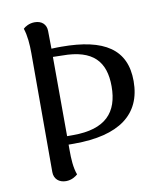

<svg xmlns="http://www.w3.org/2000/svg" viewBox="-81 -771 725 849"><g transform="rotate(-10 281.5 -346.0)"><path d="M229 -577C219 -577 200 -577 185 -576L184 -655C184 -686 163 -704 132 -704C107 -704 88 -692 80 -684C91 -651 94 -611 94 -572V-38C94 -7 116 12 147 12C173 12 191 -1 200 -9C188 -41 186 -81 186 -120V-145H212C413 -145 518 -222 518 -372C518 -514 423 -577 229 -577ZM213 -183H186L185 -539C200 -539 219 -538 227 -538C365 -538 418 -477 418 -366C418 -249 359 -183 213 -183Z"/></g></svg>

Font: Arima Koshi Medium
Style: Regular
Weight: 500
Designer: Joana Correia and Natanael Gama
Foundry: NDISCOVER
Version: Version 1.019;PS 001.019;hotconv 1.0.88;makeotf.lib2.5.64775